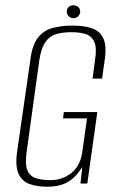

<svg xmlns="http://www.w3.org/2000/svg" viewBox="-20 -696 445 728"><path d="M160 12Q123 12 94 2.5Q65 -7 51 -35.5Q37 -64 45 -122L95 -468Q102 -526 124 -553.5Q146 -581 180 -590Q214 -599 255 -599Q296 -599 326.5 -589.5Q357 -580 371 -552.5Q385 -525 377 -468L367 -398H331L340 -467Q348 -514 337.5 -537Q327 -560 304.5 -567Q282 -574 251 -574Q219 -574 194 -567Q169 -560 152.5 -537Q136 -514 129 -467L81 -120Q74 -73 84 -50Q94 -27 117 -20Q140 -13 171 -13Q217 -13 251 -40.5Q285 -68 292 -120L310 -247H219L222 -271H349L311 0H285L292 -62Q285 -53 279 -44.5Q273 -36 267 -30Q248 -9 222 1.5Q196 12 160 12ZM258 -627Q248 -627 240.5 -634.5Q233 -642 233 -652Q233 -663 240.5 -669.5Q248 -676 258 -676Q269 -676 276.5 -669.5Q284 -663 284 -652Q284 -642 276.5 -634.5Q269 -627 258 -627Z"/></svg>

Font: Alumni Sans Thin ExtraLight
Style: Italic
Weight: 250
Italic angle: -8°
Version: Version 1.016